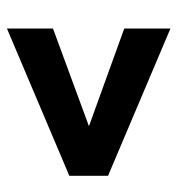

<svg xmlns="http://www.w3.org/2000/svg" viewBox="1 -579 508 550"><g transform="rotate(-90 255.0 -304.0)"><path d="M448.2 -406.2 168.5 -303.2 448.2 -202.1V-69.8L26.4 -248.5V-359.4L448.2 -538.1Z"/></g></svg>

Font: Vazirmatn UI FD
Style: Bold
Weight: 700
Designer: Saber Rastikerdar
Foundry: Saber Rastikerdar
Version: Version 33.003